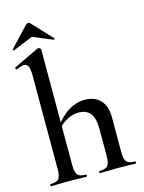

<svg xmlns="http://www.w3.org/2000/svg" viewBox="-128 -943 761 1018"><g transform="rotate(-15 252.5 -434.0)"><path d="M23 -12Q57 -12 68.5 -26Q80 -40 80 -81V-592Q80 -627 73 -642.5Q66 -658 50 -658Q35 -658 9 -646H8Q5 -646 2.5 -651.5Q0 -657 3 -658L142 -724L147 -725Q151 -725 155.5 -721Q160 -717 160 -714V-81Q160 -40 171.5 -26Q183 -12 217 -12Q221 -12 221 -6Q221 0 217 0Q192 0 177 -1L120 -2L63 -1Q48 0 23 0Q20 0 20 -6Q20 -12 23 -12ZM292 -12Q326 -12 337.5 -26Q349 -40 349 -81V-230Q349 -286 328 -313Q307 -340 263 -340Q230 -340 197 -321.5Q164 -303 142 -273L137 -285Q217 -397 313 -397Q367 -397 398 -364Q429 -331 429 -274V-81Q429 -40 440.5 -26Q452 -12 486 -12Q490 -12 490 -6Q490 0 486 0Q461 0 446 -1L389 -2L332 -1Q317 0 292 0Q289 0 289 -6Q289 -12 292 -12ZM129 -868Q135 -868 140 -863L242 -754Q243 -754 243 -752Q243 -750 240.5 -748Q238 -746 237 -747L129 -792L20 -747Q18 -746 15 -749.5Q12 -753 14 -754L117 -863Q122 -868 129 -868Z"/></g></svg>

Font: Cormorant Garamond SemiBold
Style: Regular
Weight: 600
Designer: Christian Thalmann (Catharsis Fonts)
Foundry: Catharsis Fonts
Version: Version 4.000